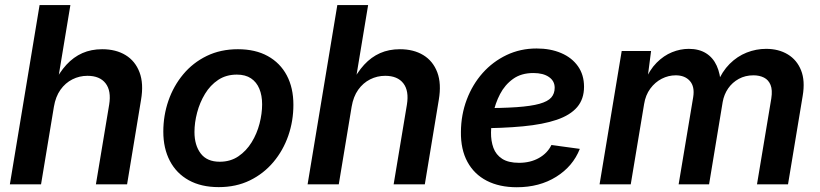

<svg xmlns="http://www.w3.org/2000/svg" viewBox="-20 -748 3328 779"><path d="M198.7 -314.9 146.5 0H20L140.6 -727.5H265.6L212.4 -406.7H197.3Q220.7 -454.1 249.5 -485.4Q278.3 -516.6 314.2 -532.5Q350.1 -548.3 394.5 -548.3Q450.2 -548.3 489.5 -524.4Q528.8 -500.5 546.1 -454.6Q563.5 -408.7 552.2 -342.8L495.6 0H369.1L422.9 -323.2Q432.1 -379.4 408.4 -409.9Q384.8 -440.4 335 -440.4Q302.2 -440.4 273.7 -426Q245.1 -411.6 225.3 -383.8Q205.6 -356 198.7 -314.9Z M867.2 11.2Q796.4 11.2 746.1 -16.6Q695.8 -44.4 669.2 -95.2Q642.6 -146 642.6 -213.9Q642.6 -279.3 663.3 -339.4Q684.1 -399.4 723.4 -446.5Q762.7 -493.7 818.8 -521Q875 -548.3 945.3 -548.3Q1016.1 -548.3 1066.4 -520.5Q1116.7 -492.7 1143.6 -442.1Q1170.4 -391.6 1170.4 -322.8Q1170.4 -257.3 1149.7 -197.5Q1128.9 -137.7 1089.4 -90.6Q1049.8 -43.5 993.9 -16.1Q938 11.2 867.2 11.2ZM871.6 -91.8Q915 -91.8 947.3 -113.8Q979.5 -135.7 1001 -170.7Q1022.5 -205.6 1033 -246.3Q1043.5 -287.1 1043.5 -324.7Q1043.5 -360.8 1032.2 -387.9Q1021 -415 998.3 -430.2Q975.6 -445.3 940.9 -445.3Q897.5 -445.3 865.2 -423.8Q833 -402.3 811.8 -367.2Q790.5 -332 779.8 -291.3Q769 -250.5 769 -212.4Q769 -158.7 794.4 -125.2Q819.8 -91.8 871.6 -91.8Z M1406.7 -314.9 1354.5 0H1228L1348.6 -727.5H1473.6L1420.4 -406.7H1405.3Q1428.7 -454.1 1457.5 -485.4Q1486.3 -516.6 1522.2 -532.5Q1558.1 -548.3 1602.5 -548.3Q1658.2 -548.3 1697.5 -524.4Q1736.8 -500.5 1754.2 -454.6Q1771.5 -408.7 1760.3 -342.8L1703.6 0H1577.1L1630.9 -323.2Q1640.1 -379.4 1616.5 -409.9Q1592.8 -440.4 1543 -440.4Q1510.3 -440.4 1481.7 -426Q1453.1 -411.6 1433.3 -383.8Q1413.6 -356 1406.7 -314.9Z M2076.7 11.7Q2006.3 11.7 1955.1 -14.6Q1903.8 -41 1876.5 -91.3Q1849.1 -141.6 1850.1 -212.9Q1850.6 -282.7 1873.8 -344Q1897 -405.3 1938.2 -451.7Q1979.5 -498 2035.4 -524.7Q2091.3 -551.3 2157.2 -551.3Q2213.4 -551.3 2256.8 -532.7Q2300.3 -514.2 2325 -479.2Q2349.6 -444.3 2349.6 -396Q2349.6 -346.2 2321.8 -313.5Q2293.9 -280.8 2238.8 -262Q2183.6 -243.2 2101.3 -235.4Q2019 -227.5 1909.7 -227.5L1923.8 -309.1Q2016.1 -309.1 2075.7 -313.2Q2135.3 -317.4 2168.9 -326.9Q2202.6 -336.4 2216.6 -352.3Q2230.5 -368.2 2230.5 -392.1Q2230.5 -419.4 2207.3 -435.5Q2184.1 -451.7 2144 -451.7Q2094.7 -451.7 2061.5 -427.7Q2028.3 -403.8 2008.8 -366.2Q1989.3 -328.6 1981 -287.1Q1972.7 -245.6 1972.2 -210.4Q1971.7 -176.3 1981.9 -148.2Q1992.2 -120.1 2017.3 -103.8Q2042.5 -87.4 2085.9 -87.4Q2131.8 -87.4 2166.5 -106.9Q2201.2 -126.5 2217.3 -159.7L2332.5 -144Q2304.7 -73.2 2236.8 -30.8Q2168.9 11.7 2076.7 11.7Z M2412.6 0 2502.4 -541H2621.6L2605 -412.6L2595.2 -416.5Q2615.2 -464.4 2644 -493.4Q2672.9 -522.5 2706.5 -536.1Q2740.2 -549.8 2774.4 -549.8Q2815.9 -549.8 2844.5 -532Q2873 -514.2 2887.9 -481.4Q2902.8 -448.7 2904.8 -403.3L2890.6 -411.6Q2909.7 -458 2940.4 -488.8Q2971.2 -519.5 3009.5 -534.7Q3047.9 -549.8 3088.4 -549.8Q3139.2 -549.8 3176.3 -527.3Q3213.4 -504.9 3230.2 -462.6Q3247.1 -420.4 3236.8 -359.4L3177.2 0H3051.3L3109.4 -348.6Q3114.7 -382.8 3106.4 -403.3Q3098.1 -423.8 3079.8 -433.1Q3061.5 -442.4 3037.1 -442.4Q3003.9 -442.4 2977.5 -428Q2951.2 -413.6 2934.3 -389.2Q2917.5 -364.7 2912.1 -334L2856.9 0H2733.4L2792.5 -354Q2799.3 -396.5 2779.1 -419.4Q2758.8 -442.4 2721.7 -442.4Q2691.9 -442.4 2664.8 -428.5Q2637.7 -414.6 2618.4 -388.4Q2599.1 -362.3 2593.3 -325.7L2539.1 0Z"/></svg>

Font: Inter 17pt SemiBold
Style: Italic
Weight: 600
Italic angle: -9.3988°
Version: Version 4.001;git-66647c0bb